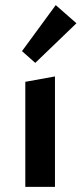

<svg xmlns="http://www.w3.org/2000/svg" viewBox="-20 -731 319 751"><path d="M118 -485 66 -531 198 -711 279 -640ZM79 0V-411L195 -432V0Z"/></svg>

Font: EauTest
Style: Bold
Weight: 700
Designer: Christian Thalmann (Catharsis Fonts)
Version: Version 0.001;PS 000.001;hotconv 1.0.88;makeotf.lib2.5.64775